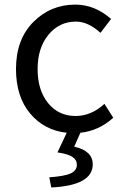

<svg xmlns="http://www.w3.org/2000/svg" viewBox="-20 -577 549 850"><path d="M335.9 10.7 308.6 72.3Q390.6 90.8 390.6 150.4Q390.6 244.1 207 252.9L198.2 208Q266.6 203.1 293.5 190.4Q320.3 177.7 320.3 152.3Q320.3 130.9 300.8 117.7Q281.2 104.5 234.4 97.7L275.4 10.7Q175.8 0 113.3 -74.7Q50.8 -149.4 50.8 -271.5Q50.8 -402.3 127.4 -479.5Q204.1 -556.6 313.5 -556.6Q399.4 -556.6 471.7 -493.2L424.8 -431.6Q370.1 -481.4 316.4 -481.4Q242.2 -481.4 194.3 -422.9Q146.5 -364.3 146.5 -271.5Q146.5 -177.7 192.9 -120.6Q239.3 -63.5 314.5 -63.5Q383.8 -63.5 442.4 -117.2L481.4 -55.7Q418 2 335.9 10.7Z"/></svg>

Font: Gen Shin Gothic Regular
Style: Regular
Weight: 400
Designer: [Source Han Sans]
Ryoko NISHIZUKA  (kana & ideographs); Paul D. Hunt (Latin, Greek & Cyrillic); Wenlong ZHANG  (bopomofo
Version: Version 1.002.20150607